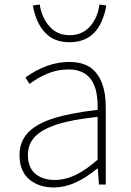

<svg xmlns="http://www.w3.org/2000/svg" viewBox="-20 -813 576 846"><path d="M66 -130Q66 -188 102.5 -227.5Q139 -267 214 -291Q289 -315 410 -329Q412 -374 403 -413Q380 -507 282 -507Q232 -507 188 -488Q144 -469 110 -443L92 -472Q189 -540 284 -540Q346 -540 382 -513Q446 -463 446 -341V0H416L411 -70H408Q308 13 218 13Q150 13 108 -23.5Q66 -60 66 -130ZM410 -109V-298Q295 -286 229 -264Q163 -242 133 -209.5Q103 -177 103 -131Q103 -74 136 -47Q169 -20 221 -20Q267 -20 312 -41.5Q357 -63 410 -109ZM197 -653Q166 -677 148.5 -713Q131 -749 125 -789L155 -793Q164 -735 198 -696.5Q232 -658 287 -658Q342 -658 376.5 -696.5Q411 -735 418 -793L448 -789Q444 -755 427 -717Q386 -627 287 -627Q232 -627 197 -653Z"/></svg>

Font: Merged Yaku Han JP Thin
Style: Regular
Weight: 250
Designer: Ryoko NISHIZUKA 西塚涼子 (kana, bopomofo & ideographs); Paul D. Hunt (Latin, Greek & Cyrillic); Sandoll Communications 산돌커뮤니
Foundry: Adobe
Version: Version 2.004